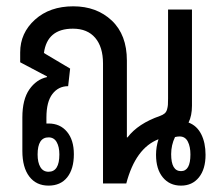

<svg xmlns="http://www.w3.org/2000/svg" viewBox="-20 -581 693 608"><path d="M133.8 6.8Q94.7 6.8 72.8 -22Q50.8 -50.8 50.8 -103V-209Q50.8 -266.1 73 -297.9Q95.2 -329.6 128.9 -336.9V-338.9L43.9 -383.8V-415Q43.9 -476.6 90.8 -518.8Q137.7 -561 211.9 -561Q286.1 -561 334 -515.9Q381.8 -470.7 381.8 -389.2V-146H383.8Q417.5 -189.9 486.8 -213.9Q496.1 -217.3 501.5 -221.9Q506.8 -226.6 509 -234.4Q511.2 -242.2 511.7 -249Q512.2 -255.9 512.2 -269V-550.8H587.9V-246.1Q587.9 -214.8 577.1 -192.9Q603.5 -183.1 617.2 -156Q630.9 -128.9 630.9 -90.8Q630.9 -45.4 609.9 -19.3Q588.9 6.8 553.2 6.8Q517.1 6.8 495.6 -19.3Q474.1 -45.4 474.1 -90.8Q474.1 -115.7 481.9 -140.1Q409.2 -111.8 379.9 0H306.2V-379.9Q306.2 -432.1 281.5 -461.2Q256.8 -490.2 210.9 -490.2Q129.4 -490.2 119.1 -413.1L202.1 -363.8L195.8 -308.1Q165 -308.1 146 -283.4Q127 -258.8 127 -209V-189.9H133.8Q170.4 -189.9 192.1 -163.8Q213.9 -137.7 213.9 -92.8Q213.9 -45.9 192.9 -19.5Q171.9 6.8 133.8 6.8ZM553.2 -39.1Q583 -39.1 583 -91.8Q583 -116.7 574.7 -132.8Q566.4 -148.9 548.8 -148.9Q542 -148.9 534.2 -147Q522 -121.6 522 -92.8Q522 -39.1 553.2 -39.1ZM133.8 -37.1Q168 -37.1 168 -91.8Q168 -116.2 159.4 -131.1Q150.9 -146 133.8 -146Q99.1 -146 99.1 -91.8Q99.1 -66.4 107.9 -51.8Q116.7 -37.1 133.8 -37.1Z"/></svg>

Font: Noto Sans Thai Looped ExtraCond
Style: Regular
Weight: 400
Width: 2
Designer: Sasikarn Vongin, Ben Mitchell
Foundry: The Fontpad Ltd
Version: Version 1.00